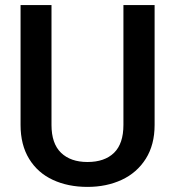

<svg xmlns="http://www.w3.org/2000/svg" viewBox="-20 -731 692 761"><path d="M469.2 -710.9H592.8V-235.8Q592.8 -157.2 557.9 -101.8Q522.9 -46.4 462.6 -18.3Q402.3 9.8 326.7 9.8Q249.5 9.8 189.5 -18.1Q129.4 -45.9 95.5 -101.3Q61.5 -156.7 61.5 -235.8V-710.9H184.1V-235.8Q184.1 -162.1 221.9 -125.5Q259.8 -88.9 326.7 -88.9Q394.5 -88.9 431.9 -125.2Q469.2 -161.6 469.2 -235.8Z"/></svg>

Font: Mardoto Medium
Style: Regular
Weight: 500
Designer: Christian Robertson, Vahan Hovhannisyan
Foundry: Google
Version: Version 1.000